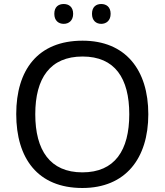

<svg xmlns="http://www.w3.org/2000/svg" viewBox="-20 -928 821 958"><path d="M251 -859C251 -825 272 -809 298 -809C323 -809 345 -825 345 -859C345 -894 323 -908 298 -908C272 -908 251 -894 251 -859ZM439 -859C439 -825 460 -809 485 -809C510 -809 532 -825 532 -859C532 -894 510 -908 485 -908C460 -908 439 -894 439 -859ZM720 -358C720 -580 606 -725 392 -725C168 -725 61 -578 61 -359C61 -138 168 10 391 10C606 10 720 -137 720 -358ZM156 -358C156 -538 230 -646 392 -646C553 -646 625 -538 625 -358C625 -178 553 -68 391 -68C230 -68 156 -178 156 -358Z"/></svg>

Font: Noto Sans Arabic
Style: Regular
Weight: 400
Designer: Monotype Design Team, Nadine Chahine, Nizar Qandah and Khaled Hosny
Foundry: Monotype Imaging Inc.
Version: Version 2.012